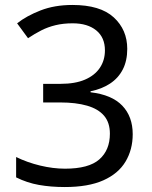

<svg xmlns="http://www.w3.org/2000/svg" viewBox="-20 -744 612 774"><path d="M493 -547Q493 -499 475 -464Q457 -429 423.5 -407Q390 -385 345 -376V-372Q431 -362 473 -318Q515 -274 515 -203Q515 -141 486 -92.5Q457 -44 396.5 -17Q336 10 241 10Q185 10 137 1.5Q89 -7 45 -29V-111Q90 -89 142 -76.5Q194 -64 242 -64Q338 -64 380.5 -101.5Q423 -139 423 -205Q423 -250 399.5 -277.5Q376 -305 331 -318Q286 -331 223 -331H154V-406H224Q283 -406 322.5 -423Q362 -440 382.5 -470.5Q403 -501 403 -541Q403 -593 368 -621.5Q333 -650 273 -650Q235 -650 204 -642.5Q173 -635 146.5 -621.5Q120 -608 93 -590L49 -650Q87 -680 143.5 -702Q200 -724 272 -724Q384 -724 438.5 -674Q493 -624 493 -547Z"/></svg>

Font: Noto Sans Khmer UI
Style: Regular
Weight: 400
Designer: Danh Hong and the Monotype Design Team
Foundry: Monotype Imaging Inc.
Version: Version 2.002